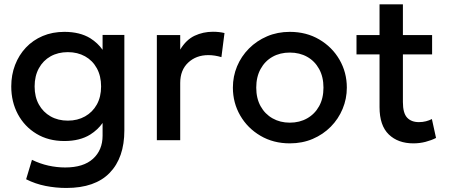

<svg xmlns="http://www.w3.org/2000/svg" viewBox="-20 -660 2112 904"><path d="M292.5 225Q243 225 194.8 215.5Q146.5 206 103 184L130.5 92.5Q168.5 111 208.2 119.8Q248 128.5 287 128.5Q373 128.5 418 87.5Q463 46.5 463 -21.5V-81Q440.5 -49 405 -26.5Q356 4 283 4Q208 4 151.8 -30Q95.5 -64 64.2 -122.2Q33 -180.5 33 -253Q33 -307.5 51 -354.2Q69 -401 102 -436Q135 -471 181 -490.5Q227 -510 283 -510Q356 -510 405 -480Q440.5 -457.5 463 -425.5V-495.5H565.5V-46Q565.5 82.5 496.5 153.8Q427.5 225 292.5 225ZM299.5 -92Q345 -92 380.5 -112Q416 -132 436 -168Q456 -204 456 -253Q456 -302 436 -338.5Q416 -375 380.5 -394.8Q345 -414.5 299.5 -414.5Q253.5 -414.5 218.2 -394.8Q183 -375 163 -338.5Q143 -302 143 -253Q143 -204 163 -168Q183 -132 218.2 -112Q253.5 -92 299.5 -92Z M718.5 0V-495H828.5V-426.5Q856.5 -473 896.5 -491.8Q936.5 -510.5 982.5 -510.5Q997.5 -510.5 1011 -509Q1024.5 -507.5 1037 -504.5L1022.5 -391Q1007.5 -395.5 992 -398Q976.5 -400.5 961 -400.5Q903.5 -400.5 866 -365.2Q828.5 -330 828.5 -269.5V0Z M1344.5 15Q1267 15 1206.2 -20.8Q1145.5 -56.5 1111 -116.2Q1076.5 -176 1076.5 -247.5Q1076.5 -300.5 1096.2 -347.8Q1116 -395 1152.2 -431.5Q1188.5 -468 1237.5 -489Q1286.5 -510 1344.5 -510Q1422.5 -510 1483.2 -474.2Q1544 -438.5 1578.5 -378.8Q1613 -319 1613 -247.5Q1613 -195 1593.2 -147.5Q1573.5 -100 1537.5 -63.5Q1501.5 -27 1452.5 -6Q1403.5 15 1344.5 15ZM1344.5 -82.5Q1390.5 -82.5 1426.2 -102.8Q1462 -123 1482.5 -160Q1503 -197 1503 -247.5Q1503 -298 1482.5 -335.2Q1462 -372.5 1426.2 -392.5Q1390.5 -412.5 1344.5 -412.5Q1298.5 -412.5 1263 -392.5Q1227.5 -372.5 1207 -335.2Q1186.5 -298 1186.5 -247.5Q1186.5 -197 1207 -160Q1227.5 -123 1263.2 -102.8Q1299 -82.5 1344.5 -82.5Z M1926.5 15Q1854 15 1810.5 -27Q1767 -69 1767 -155.5V-404H1658.5V-495H1767V-639.5H1877V-495H2014.5V-404H1877V-179.5Q1877 -127.5 1896.8 -106.2Q1916.5 -85 1952.5 -85Q1970 -85 1985.5 -89Q2001 -93 2013.5 -99.5L2033 -10.5Q2011.5 0.5 1983.8 7.8Q1956 15 1926.5 15Z"/></svg>

Font: Geologica EX
Style: Regular
Weight: 400
Designer: Sindre Bremnes, Frode Helland
Foundry: Monokrom Skriftforlag AS
Version: Version 1.010;gftools[0.9.28]